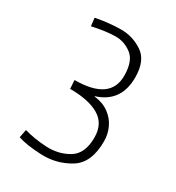

<svg xmlns="http://www.w3.org/2000/svg" viewBox="-174 -821 863 939"><g transform="rotate(30 257.5 -351.0)"><path d="M76.7 -55.2Q132.8 -38.6 202.6 -34.9Q272.5 -31.2 328.9 -64.9Q385.3 -98.6 385.3 -190.4Q385.3 -268.6 326.7 -303Q268.1 -337.4 163.1 -337.4L160.2 -385.7Q360.4 -385.7 360.4 -524.4Q360.4 -608.4 318.1 -640.1Q275.9 -671.9 225.3 -670.7Q174.8 -669.4 114.3 -656.7L98.1 -653.3L92.8 -698.7L104 -700.7Q170.4 -712.9 234.9 -713.4Q299.3 -713.9 355.2 -677Q411.1 -640.1 411.1 -544.4Q411.1 -405.8 285.6 -366.7V-364.7Q333.5 -359.4 367.2 -335.2Q400.9 -311 418 -274.9Q435.1 -238.8 435.1 -197.8Q435.1 -74.7 360.8 -30Q286.6 14.6 200 10.7Q113.3 6.8 67.9 -9.3Z"/></g></svg>

Font: DavidDev Light
Style: Regular
Weight: 300
Designer: David.dev
Foundry: David.dev
Version: Version 1.001;FEAKit 1.0